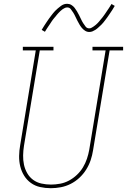

<svg xmlns="http://www.w3.org/2000/svg" viewBox="-20 -981 667 1009"><path d="M247 8Q218 8 191 2Q164 -4 142.5 -19.5Q121 -35 107 -57.5Q93 -80 86.5 -106.5Q80 -133 80.5 -161.5Q81 -190 86 -218L168 -716H100V-735H261V-716H189L106 -215Q102 -190 101.5 -164.5Q101 -139 106 -115.5Q111 -92 123 -71Q135 -50 154 -36Q173 -22 197.5 -16.5Q222 -11 248 -11Q271 -11 295.5 -15.5Q320 -20 342.5 -32Q365 -44 384 -62Q403 -80 416 -101.5Q429 -123 437 -147Q445 -171 449 -194L535 -716H466V-735H627V-716H556L469 -191Q465 -165 456.5 -139.5Q448 -114 433 -90Q418 -66 397 -46.5Q376 -27 351 -14.5Q326 -2 299.5 3Q273 8 247 8ZM449 -813Q437 -813 427 -819.5Q417 -826 410 -834.5Q403 -843 397.5 -852.5Q392 -862 386.5 -872.5Q381 -883 376 -894Q371 -905 365 -914.5Q359 -924 352 -933Q345 -942 333 -942Q328 -942 325.5 -941Q323 -940 318.5 -938Q314 -936 309 -932.5Q304 -929 298 -923.5Q292 -918 289 -914.5Q286 -911 283 -908Q280 -905 277.5 -901.5Q275 -898 272 -894.5Q269 -891 265.5 -887Q262 -883 259 -879Q256 -875 252.5 -870Q249 -865 246 -860Q243 -855 239 -849.5Q235 -844 231.5 -838.5Q228 -833 224 -827Q220 -821 216 -814L199 -824Q206 -836 212.5 -846Q219 -856 225 -865Q231 -874 237 -882.5Q243 -891 248.5 -898Q254 -905 259 -911.5Q264 -918 269.5 -923.5Q275 -929 284 -937Q293 -945 301 -950.5Q309 -956 316.5 -958.5Q324 -961 333 -961Q345 -961 355 -955Q365 -949 372 -940Q379 -931 384.5 -921.5Q390 -912 395.5 -901.5Q401 -891 406 -880Q411 -869 417 -859.5Q423 -850 430 -841Q437 -832 449 -832Q454 -832 456.5 -833Q459 -834 463.5 -836.5Q468 -839 473 -842.5Q478 -846 484 -851Q490 -856 493 -859.5Q496 -863 499 -866Q502 -869 504.5 -872.5Q507 -876 510 -879.5Q513 -883 516.5 -887Q520 -891 523 -895.5Q526 -900 529.5 -904.5Q533 -909 536 -914Q539 -919 543 -924.5Q547 -930 550.5 -935.5Q554 -941 558 -947Q562 -953 566 -960L583 -950Q577 -939 570 -928.5Q563 -918 557 -909Q551 -900 545 -891.5Q539 -883 533.5 -876Q528 -869 523 -862.5Q518 -856 512.5 -851Q507 -846 498 -837.5Q489 -829 481 -824Q473 -819 465.5 -816Q458 -813 449 -813Z"/></svg>

Font: Iosevka Etoile Thin
Style: Italic
Weight: 100
Italic angle: -9°
Designer: Belleve Invis
Foundry: Belleve Invis
Version: Version 22.1.2; ttfautohint (v1.8.4)